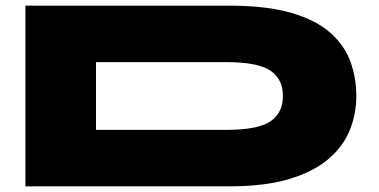

<svg xmlns="http://www.w3.org/2000/svg" viewBox="-20 -660 1342 680"><path d="M790 -640Q925 -640 1013 -614Q1101 -588 1151 -543Q1201 -498 1221.5 -440.5Q1242 -383 1242 -320Q1242 -257 1219 -199.5Q1196 -142 1143.5 -97Q1091 -52 1004.5 -26Q918 0 790 0H70V-640ZM320 -200H780Q893 -200 937.5 -230Q982 -260 982 -320Q982 -380 937.5 -410Q893 -440 780 -440H320Z"/></svg>

Font: Syne ExtraBold
Style: Regular
Weight: 800
Designer: Lucas Descroix
Foundry: Bonjour Monde
Version: Version 2.200; ttfautohint (v1.8.4)